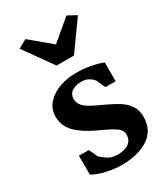

<svg xmlns="http://www.w3.org/2000/svg" viewBox="-213 -964 940 1073"><g transform="rotate(-30 257.5 -427.5)"><path d="M132 -867 265 -756 397 -867 453 -836 321 -652H209L77 -837ZM129 -153 155 -97Q183 -72 204 -61Q225 -50 259 -50Q304 -50 329.5 -69Q355 -88 355 -124Q354 -151 329.5 -169Q305 -187 251 -212L225 -224Q147 -260 104 -303Q61 -346 61 -409Q62 -459 94.5 -493.5Q127 -528 176 -545Q225 -562 277 -562Q323 -563 372.5 -554Q422 -545 451 -532V-411H385L360 -467Q330 -505 285 -505Q246 -505 222 -489Q198 -473 198 -441Q198 -416 215 -397Q232 -378 257.5 -364.5Q283 -351 335 -327Q386 -303 416.5 -283.5Q447 -264 467 -234Q487 -204 487 -162Q487 -75 420 -31.5Q353 12 249 12Q201 12 151 0.5Q101 -11 65 -31V-153Z"/></g></svg>

Font: Martel ExtraBold
Style: Regular
Weight: 800
Designer: Dan Reynolds
Foundry: Dan Reynolds
Version: Version 1.001; ttfautohint (v1.1) -l 5 -r 5 -G 72 -x 0 -D la